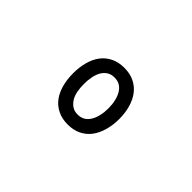

<svg xmlns="http://www.w3.org/2000/svg" viewBox="-41 -939 682 682"><g transform="rotate(45 300.0 -597.5)"><path d="M300 -455Q271 -455 249 -466Q227 -477 213 -496Q199 -515 192 -541Q185 -567 185 -598Q185 -628 192 -654Q199 -680 213 -699Q227 -718 249 -729Q271 -740 300 -740Q330 -740 351.5 -729Q373 -718 387 -699.5Q401 -681 408.5 -655Q416 -629 416 -598Q416 -568 408.5 -541.5Q401 -515 387 -496Q373 -477 351 -466Q329 -455 300 -455ZM300 -505Q316 -505 327.5 -512Q339 -519 346.5 -531.5Q354 -544 358 -561Q362 -578 362 -598Q362 -618 358 -635Q354 -652 346.5 -664.5Q339 -677 327.5 -684Q316 -691 300 -691Q284 -691 272.5 -684Q261 -677 253.5 -664.5Q246 -652 242.5 -634.5Q239 -617 239 -598Q239 -578 242.5 -560.5Q246 -543 254 -531Q262 -519 273 -512Q284 -505 300 -505Z"/></g></svg>

Font: Maple Mono NL Light
Style: Regular
Weight: 300
Monospace: yes
Designer: subframe7536
Version: Version 7.000